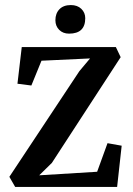

<svg xmlns="http://www.w3.org/2000/svg" viewBox="-20 -739 526 759"><path d="M253 -606Q229 -606 214 -621Q199 -636 199 -659Q199 -686 215 -702.5Q231 -719 260 -719Q286 -719 301.5 -704Q317 -689 317 -667Q317 -606 253 -606ZM40 0 17 -40 294 -458 336 -508 144 -499 104 -401 49 -408 66 -553H438L457 -513L185 -95L135 -46L364 -60L405 -173L461 -163L443 0Z"/></svg>

Font: Aikya SemiBold
Style: Regular
Weight: 600
Designer: Neelakash Kshetrimayum (Latin subset based on Merriweather by Eben Sorkin)
Foundry: Brand New Type
Version: Version 1.00 b005